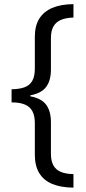

<svg xmlns="http://www.w3.org/2000/svg" viewBox="-20 -735 408 915"><path d="M330.1 159.2Q270 158.7 229 141.6Q188 124.5 167 89.8Q146 55.2 146 2V-148.4Q146 -183.1 134.5 -204.8Q123 -226.6 98.6 -236.8Q74.2 -247.1 35.2 -247.1V-309.6Q72.3 -310.1 96.9 -319.1Q121.6 -328.1 133.8 -349.6Q146 -371.1 146 -407.7V-559.6Q146 -611.8 167.2 -646Q188.5 -680.2 229.5 -697.5Q270.5 -714.8 330.1 -715.3V-651.4Q294.9 -650.4 271 -640.4Q247.1 -630.4 234.9 -609.4Q222.7 -588.4 222.7 -553.7V-403.8Q222.7 -350.6 199.5 -320.3Q176.3 -290 124.5 -280.8V-275.9Q177.2 -266.6 200 -235.8Q222.7 -205.1 222.7 -152.8V-2Q222.7 31.7 234.4 53Q246.1 74.2 270 84.2Q293.9 94.2 330.1 94.7Z"/></svg>

Font: Open Sans SemiCondensed
Style: Regular
Weight: 400
Width: 4
Designer: Monotype Design Team
Foundry: Monotype Imaging Inc.
Version: Version 3.000